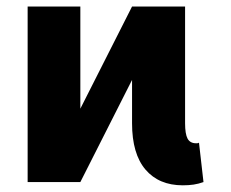

<svg xmlns="http://www.w3.org/2000/svg" viewBox="-20 -550 699 580"><path d="M63.5 0V-530.3H222.7V-221.7L378.9 -530.3H539.1V-177.7Q539.1 -145.5 546.6 -131.3Q554.2 -117.2 572.3 -117.2Q575.2 -117.2 577.4 -117.4Q579.6 -117.7 581.1 -119.1L594.7 0Q579.6 5.4 564.9 7.6Q550.3 9.8 532.2 9.8Q460 9.8 419.4 -37.8Q378.9 -85.4 378.9 -177.7V-308.6L222.7 0Z"/></svg>

Font: Pretendard ExtraBold
Style: Regular
Weight: 800
Designer: Base glyphs from Inter by Rasmus Andersson; Hangeul glyphs from Noto Sans CJK(Source Han Sans) by Jang Soo-young and Kan
Foundry: Kil Hyung-jin
Version: Version 1.309